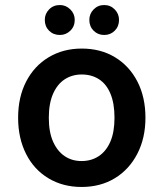

<svg xmlns="http://www.w3.org/2000/svg" viewBox="-20 -731 650 763"><path d="M304 12Q230 12 172.5 -22.5Q115 -57 83.5 -119.5Q52 -182 52 -263Q52 -345 84 -407Q116 -469 173.5 -503.5Q231 -538 305 -538Q380 -538 437 -503.5Q494 -469 526 -407Q558 -345 558 -263Q558 -182 525.5 -119.5Q493 -57 436 -22.5Q379 12 304 12ZM304 -91Q343 -91 372.5 -110.5Q402 -130 418.5 -168Q435 -206 435 -263Q435 -320 419 -358.5Q403 -397 373.5 -416Q344 -435 305 -435Q267 -435 237.5 -416Q208 -397 191 -358.5Q174 -320 174 -263Q174 -206 191 -168Q208 -130 237 -110.5Q266 -91 304 -91ZM218 -592Q192 -592 175 -609Q158 -626 158 -652Q158 -676 175 -693.5Q192 -711 218 -711Q242 -711 259.5 -693.5Q277 -676 277 -652Q277 -626 259.5 -609Q242 -592 218 -592ZM394 -592Q369 -592 352 -609Q335 -626 335 -652Q335 -676 352 -693.5Q369 -711 394 -711Q419 -711 436 -693.5Q453 -676 453 -652Q453 -626 436 -609Q419 -592 394 -592Z"/></svg>

Font: DM Sans 9pt SemiBold
Style: Regular
Weight: 600
Version: Version 4.004;gftools[0.9.30]